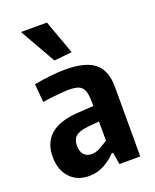

<svg xmlns="http://www.w3.org/2000/svg" viewBox="-149 -890 789 980"><g transform="rotate(-20 245.0 -400.0)"><path d="M164 5Q99 5 60 -37.5Q21 -80 21 -150Q21 -304 213 -318L305 -324V-341Q305 -372 301 -392Q297 -412 286.5 -424Q276 -436 258 -440.5Q240 -445 213 -445Q202 -445 183.5 -443.5Q165 -442 144.5 -440Q124 -438 104.5 -435.5Q85 -433 72 -430L63 -530Q106 -538 150.5 -543Q195 -548 234 -548Q343 -548 392.5 -507.5Q442 -467 442 -377V0H329L318 -65H310Q284 -36 246 -15.5Q208 5 164 5ZM215 -96Q237 -96 261.5 -109.5Q286 -123 305 -136V-240L243 -234Q196 -229 176.5 -212.5Q157 -196 157 -162Q157 -130 172 -113Q187 -96 215 -96ZM198 -610 87 -805H228L295 -620Z"/></g></svg>

Font: Encode Sans Compressed
Style: Bold
Weight: 700
Designer: Pablo Impallari, Andres Torresi
Foundry: Pablo Impallari, Andres Torresi
Version: Version 1.000; ttfautohint (v1.00) -l 8 -r 50 -G 200 -x 14 -